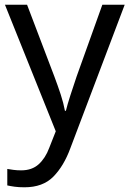

<svg xmlns="http://www.w3.org/2000/svg" viewBox="-20 -556 550 816"><path d="M1 -536H95L211 -231Q226 -191 238 -154.5Q250 -118 256 -85H260Q266 -110 279 -150.5Q292 -191 306 -232L415 -536H510L279 74Q251 150 206.5 195Q162 240 84 240Q60 240 42 237.5Q24 235 11 232V162Q22 164 37.5 166Q53 168 70 168Q116 168 144.5 142Q173 116 189 73L217 2Z"/></svg>

Font: Noto Sans Lisu
Style: Regular
Weight: 400
Designer: Monotype Design Team. David Williams.
Foundry: Monotype Imaging Inc.
Version: Version 2.102